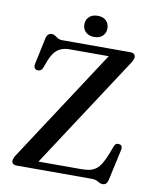

<svg xmlns="http://www.w3.org/2000/svg" viewBox="-95 -933 827 1023"><g transform="rotate(10 319.0 -421.5)"><path d="M569 -645.5 158.5 -17.5 99.5 -41H404Q430.5 -41 450 -45.2Q469.5 -49.5 485 -61.2Q500.5 -73 513.2 -94.5Q526 -116 539.5 -150.5L555 -192Q559 -202 566 -205.5Q573 -209 582 -207Q592.5 -205.5 595.8 -198.2Q599 -191 597 -180L560 -11.5Q557 3 550 10.5Q543 18 530 18Q520.5 18 513 13.5Q505.5 9 495.8 4.5Q486 0 470 0H63Q49.5 0 43 -5.8Q36.5 -11.5 36.5 -21Q36.5 -27.5 39.5 -35.2Q42.5 -43 48.5 -52.5L461 -683.5L475.5 -659H232.5Q208 -659 188.5 -651.2Q169 -643.5 154 -625.8Q139 -608 126.5 -576.5L112 -537.5Q107 -526 99 -522Q91 -518 82 -519.5Q72.5 -521 67.8 -528.8Q63 -536.5 65.5 -550L95.5 -691.5Q99 -708 106.8 -715.5Q114.5 -723 127 -723Q136.5 -723 144.5 -717.2Q152.5 -711.5 162.2 -705.8Q172 -700 187 -700H555Q568.5 -700 575.2 -694Q582 -688 582 -678.5Q582 -672.5 578.8 -664.2Q575.5 -656 569 -645.5ZM350.5 -746.5Q321.5 -746.5 304.5 -762.5Q287.5 -778.5 287.5 -803.5Q287.5 -829 304.5 -845Q321.5 -861 350.5 -861Q379.5 -861 396 -845Q412.5 -829 412.5 -803.5Q412.5 -778.5 396 -762.5Q379.5 -746.5 350.5 -746.5Z"/></g></svg>

Font: Fraunces 10pt
Style: Regular
Weight: 400
Version: Version 1.000;[b76b70a41]